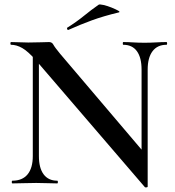

<svg xmlns="http://www.w3.org/2000/svg" viewBox="-20 -811 772 849"><path d="M125 -121V-602L152 -600V-121Q152 -68 173 -40Q194 -12 233 -12Q236 -12 236 -6Q236 0 233 0Q212 0 189.5 -1Q167 -2 140 -2Q111 -2 84.5 -1Q58 0 35 0Q32 0 32 -6Q32 -12 35 -12Q79 -12 102 -40Q125 -68 125 -121ZM633 14Q633 17 628 17.5Q623 18 621 17L140 -543Q104 -584 78.5 -598.5Q53 -613 29 -613Q26 -613 26 -619Q26 -625 29 -625Q48 -625 68 -624Q88 -623 105 -623Q135 -623 159.5 -624Q184 -625 197 -625Q210 -625 216 -613.5Q222 -602 246 -573L625 -127ZM633 -503V14L606 -16V-503Q606 -556 585.5 -584.5Q565 -613 525 -613Q523 -613 523 -619Q523 -625 525 -625Q546 -625 569 -623.5Q592 -622 619 -622Q645 -622 670 -623.5Q695 -625 716 -625Q719 -625 719 -619Q719 -613 716 -613Q676 -613 654.5 -584.5Q633 -556 633 -503ZM283 -679Q279 -677 277 -682.5Q275 -688 278 -689Q318 -714 350.5 -740.5Q383 -767 416 -790Q420 -793 437.5 -789Q455 -785 473.5 -777.5Q492 -770 502.5 -764Q513 -758 505 -756Q438 -740 386 -721Q334 -702 283 -679Z"/></svg>

Font: Cormorant Garamond Light SemiBold
Style: Regular
Weight: 600
Version: Version 4.001